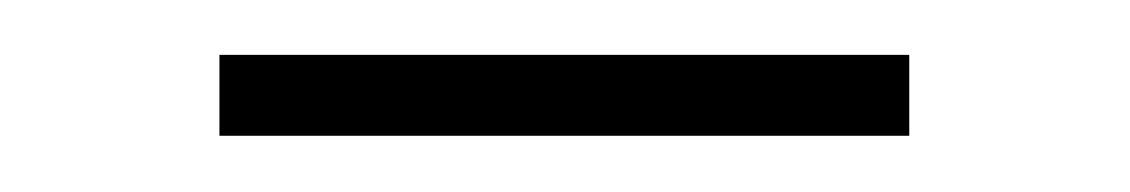

<svg xmlns="http://www.w3.org/2000/svg" viewBox="-20 -647 412 70"><path d="M60 -597.5V-627H311.5V-597.5Z"/></svg>

Font: Anek Odia ExtraLight
Style: Regular
Weight: 250
Designer: Yesha Goshar & Mahesh Sahu (Odia), Yesha Goshar (Latin)
Foundry: Ek Type
Version: Version 1.003